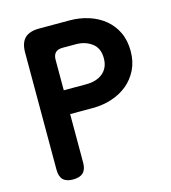

<svg xmlns="http://www.w3.org/2000/svg" viewBox="-110 -820 820 919"><g transform="rotate(-15 300.0 -360.0)"><path d="M206 -296V-56Q206 -22 189.5 -6Q173 10 139 10Q106 10 90 -6Q74 -22 74 -56V-636Q74 -684 97 -707Q120 -730 168 -730H319Q368 -730 412.5 -716Q457 -702 491 -674.5Q525 -647 544.5 -606.5Q564 -566 564 -513Q564 -461 544 -420.5Q524 -380 490.5 -352.5Q457 -325 412.5 -310.5Q368 -296 319 -296ZM206 -414H319Q342 -414 362.5 -420Q383 -426 398.5 -438.5Q414 -451 422.5 -469.5Q431 -488 431 -513Q431 -563 398 -587.5Q365 -612 319 -612H253Q229 -612 217.5 -600Q206 -588 206 -565Z"/></g></svg>

Font: Maple Mono NL
Style: Bold
Weight: 700
Monospace: yes
Designer: subframe7536
Version: Version 7.000